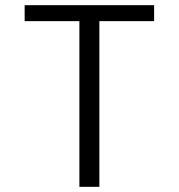

<svg xmlns="http://www.w3.org/2000/svg" viewBox="-20 -720 690 740"><path d="M286 0V-638.5H75V-700H574V-638.5H363V0Z"/></svg>

Font: Trispace Light
Style: Regular
Weight: 300
Designer: Tyler Finck
Foundry: Etcetera Type Company
Version: Version 1.210; ttfautohint (v1.8.3)